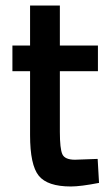

<svg xmlns="http://www.w3.org/2000/svg" viewBox="-20 -665 398 696"><path d="M335 -407H197V-187Q197 -126 206 -106Q215 -86 252 -86L334 -89L339 -2Q272 11 237 11Q152 11 120.5 -28Q89 -67 89 -175V-407H25V-500H89V-645H197V-500H335Z"/></svg>

Font: Titillium Web[RUS by Daymarius]
Style: Regular
Weight: 600
Designer: Cyrillization by Daymarius
Foundry: Cyrillization by Daymarius
Version: Version 1.002 September 11, 2018